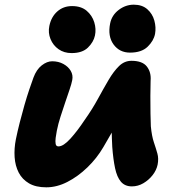

<svg xmlns="http://www.w3.org/2000/svg" viewBox="-20 -788 747 821"><path d="M178 13Q133 13 104 -4Q75 -21 60 -50Q45 -79 42.5 -116Q40 -153 48 -193Q55 -227 64.5 -264.5Q74 -302 84.5 -338.5Q95 -375 105.5 -406Q116 -437 123 -456Q136 -491 158.5 -508.5Q181 -526 203 -526Q230 -526 251 -514.5Q272 -503 282.5 -485Q293 -467 289 -446Q286 -430 277.5 -405Q269 -380 259 -350.5Q249 -321 239 -290Q229 -259 223 -229Q220 -214 218 -198.5Q216 -183 218 -172.5Q220 -162 230 -162Q251 -162 281 -195Q311 -228 342 -275Q374 -320 398.5 -365Q423 -410 444.5 -446.5Q466 -483 489 -505.5Q512 -528 542 -528Q589 -528 608 -503.5Q627 -479 624 -443Q623 -417 623 -378Q623 -339 623.5 -302.5Q624 -266 625 -248Q629 -206 638 -179.5Q647 -153 653 -131.5Q659 -110 654 -84Q649 -60 632.5 -39Q616 -18 593 -4.5Q570 9 544 9Q514 9 497 -11Q480 -31 472 -69Q464 -107 460 -160Q458 -198 457.5 -235Q457 -272 458 -307Q459 -342 460 -373L523 -341Q517 -328 504.5 -304.5Q492 -281 472 -245.5Q452 -210 422 -159Q394 -111 353.5 -72Q313 -33 268 -10Q223 13 178 13ZM536 -563Q491 -563 465.5 -598Q440 -633 451 -688Q458 -723 487.5 -745.5Q517 -768 552 -768Q588 -768 610 -748.5Q632 -729 640 -700Q648 -671 643 -643Q637 -613 611 -588Q585 -563 536 -563ZM286 -561Q254 -561 230.5 -577.5Q207 -594 196 -621Q185 -648 191 -677Q199 -716 225 -739Q251 -762 288 -762Q327 -762 350.5 -742Q374 -722 383 -693Q392 -664 386 -636Q380 -608 356 -584.5Q332 -561 286 -561Z"/></svg>

Font: Shantell Sans ExtraBold
Style: Italic
Weight: 800
Italic angle: -11°
Designer: Stephen Nixon, Anya Danilova, Shantell Martin
Foundry: Arrow Type
Version: Version 1.011;[c5ecc13dd]